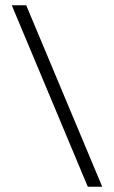

<svg xmlns="http://www.w3.org/2000/svg" viewBox="-20 -705 431 725"><path d="M366 0H311.5L24.5 -685H79Z"/></svg>

Font: Newsreader 36pt SemiBold
Style: Regular
Weight: 600
Designer: Hugues Gentile
Foundry: Production Type
Version: Version 1.003